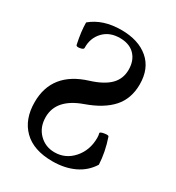

<svg xmlns="http://www.w3.org/2000/svg" viewBox="-167 -778 817 892"><g transform="rotate(30 241.0 -331.5)"><path d="M249 13.2Q147.9 13.2 94.5 -39.6Q41 -92.3 41 -184.1Q41 -344.2 211.9 -397Q279.3 -418 311.8 -450.7Q344.2 -483.4 344.2 -532.2Q344.2 -581.1 315.9 -610.6Q287.6 -640.1 235.8 -640.1Q180.7 -640.1 147.7 -605Q114.7 -569.8 116.2 -518.1Q117.2 -509.8 98.1 -506.3Q79.1 -502.9 77.1 -511.2Q63 -576.2 63 -624Q124.5 -675.8 223.1 -675.8Q314.9 -675.8 368.9 -629.9Q422.9 -584 422.9 -499Q422.9 -422.4 378.2 -372.3Q333.5 -322.3 245.1 -291Q120.1 -246.6 120.1 -149.9Q120.1 -95.7 153.8 -61.8Q187.5 -27.8 236.8 -27.8Q295.9 -27.8 335.9 -73.2Q376 -118.7 376 -185.1Q376 -198.7 373 -209Q372.1 -215.8 394 -219.5Q416 -223.1 418 -216.8Q441.9 -146.5 444.8 -81.1Q416 -34.7 365.5 -10.7Q314.9 13.2 249 13.2Z"/></g></svg>

Font: Junicode SmCond Medium
Style: Regular
Weight: 500
Width: 4
Designer: Peter S. Baker
Version: Version 2.206